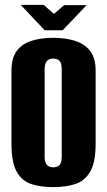

<svg xmlns="http://www.w3.org/2000/svg" viewBox="-20 -755 439 787"><path d="M198 12Q147 12 108.5 -0.5Q70 -13 48.5 -51Q27 -89 27 -165V-466Q27 -517 48.5 -546Q70 -575 108.5 -587.5Q147 -600 198 -600Q249 -600 288 -587.5Q327 -575 349.5 -546Q372 -517 372 -466V-166Q372 -89 349.5 -51Q327 -13 288 -0.5Q249 12 198 12ZM198 -69Q208 -69 216.5 -73Q225 -77 229 -86.5Q233 -96 233 -112V-472Q233 -487 229 -497Q225 -507 216.5 -511Q208 -515 198 -515Q188 -515 180 -511Q172 -507 167.5 -497Q163 -487 163 -472V-112Q163 -96 167.5 -86.5Q172 -77 180 -73Q188 -69 198 -69ZM163 -631 65 -735H159L201 -698L243 -734H335L237 -631Z"/></svg>

Font: Alumni Sans Thin ExtraBold
Style: Regular
Weight: 800
Version: Version 1.018